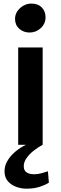

<svg xmlns="http://www.w3.org/2000/svg" viewBox="-20 -828 348 1098"><path d="M84 0V-556.5H224V0ZM149 -642Q114.5 -642 90.2 -663.5Q66 -685 66 -720Q66 -744 79.2 -763.8Q92.5 -783.5 113.8 -795.5Q135 -807.5 159 -807.5Q197.5 -807.5 219 -785.2Q240.5 -763 240.5 -729.5Q240.5 -692.5 213.2 -667.2Q186 -642 149 -642ZM131 251Q100 251 71.8 240.2Q43.5 229.5 25.2 208.5Q7 187.5 6 156Q4.5 124 21 94.5Q37.5 65 66.2 40.5Q95 16 128.5 0L161 -16L224 0Q197.5 14 172.2 34Q147 54 131 77.2Q115 100.5 116 124.5Q116.5 147.5 132.2 158Q148 168.5 176 168.5Q197.5 168.5 219.2 162.2Q241 156 254 151.5L259.5 216.5Q240 229.5 207.5 240.2Q175 251 131 251Z"/></svg>

Font: Merriweather Sans SemiBold
Style: Regular
Weight: 600
Designer: Eben Sorkin
Foundry: Eben Sorkin
Version: Version 2.001